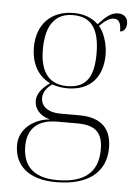

<svg xmlns="http://www.w3.org/2000/svg" viewBox="-56 -602 627 884"><g transform="rotate(5 258.0 -159.5)"><path d="M236 240C390 240 466 170 466 62C466 -28 417 -76 317 -76H227C174 -76 139 -101 139 -141C139 -163 151 -186 180 -207C201 -199 225 -195 251 -195C359 -195 413 -264 413 -364C413 -418 392 -471 371 -494C399 -522 418 -533 437 -533C459 -533 470 -518 470 -477C487 -477 499 -493 499 -516C499 -542 482 -559 454 -559C422 -559 397 -537 364 -501C337 -527 299 -543 251 -543C141 -543 81 -471 81 -370C81 -305 106 -242 170 -211C130 -184 111 -154 111 -126C111 -89 136 -57 184 -45C117 -41 43 6 43 85C43 180 110 240 236 240ZM248 -205C173 -205 123 -250 123 -364C123 -485 173 -533 248 -533C328 -533 371 -486 371 -365C371 -245 327 -205 248 -205ZM241 230C125 230 81 172 81 87C81 -5 142 -38 217 -38H311C388 -38 429 -11 429 72C429 178 367 230 241 230Z"/></g></svg>

Font: Noto Serif Display ExtraLight
Style: Regular
Weight: 200
Designer: Monotype Design Team
Foundry: Monotype Imaging Inc.
Version: Version 2.009